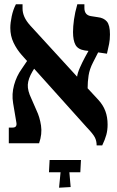

<svg xmlns="http://www.w3.org/2000/svg" viewBox="-20 -667 547 894"><path d="M21 0V-73H39Q61 -73 56 -98L41 -187Q34 -229 45.5 -271Q57 -313 81 -346L106 -383L81 -411Q58 -437 43 -468.5Q28 -500 28 -537Q28 -560 34.5 -591Q41 -622 54 -647H85V-627Q85 -608 93.5 -588.5Q102 -569 121 -548L339 -310Q341 -327 352.5 -353Q364 -379 376 -401L392 -430L375 -432Q343 -437 331.5 -458Q320 -479 320 -518Q320 -543 324.5 -576Q329 -609 340 -647H373V-630Q373 -597 403 -592L435 -587Q463 -584 477.5 -567Q492 -550 492 -507Q492 -482 488 -462.5Q484 -443 478 -417L437 -423L413 -376Q397 -345 392.5 -315.5Q388 -286 388 -256L438 -202Q460 -178 470.5 -150Q481 -122 481 -87Q481 -61 475 -39Q469 -17 456 10H430Q430 -11 421.5 -27.5Q413 -44 385 -73L139 -347L131 -334Q111 -300 109.5 -272.5Q108 -245 126 -208L150 -153Q165 -122 171 -82.5Q177 -43 162 0ZM255 207 262 135H208L211 78H357L354 135H303L309 204Z"/></svg>

Font: Noto Serif Hebrew Condensed ExtraBold
Style: Regular
Weight: 800
Width: 3
Designer: Monotype Design Team
Foundry: Monotype Imaging Inc.
Version: Version 2.004; ttfautohint (v1.8.4.7-5d5b)